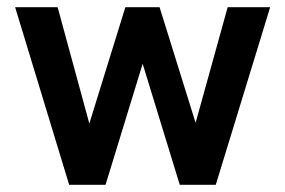

<svg xmlns="http://www.w3.org/2000/svg" viewBox="-20 -513 792 533"><path d="M22 -493H140L228 -170L328 -493H423L523 -172L612 -493H730L579 0H479L376 -336L273 0H172Z"/></svg>

Font: Hanken Grotesk SemiBold
Style: Regular
Weight: 600
Designer: Alfredo Marco Pradil
Foundry: Hanken Design Co.
Version: Version 3.014